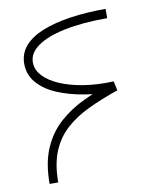

<svg xmlns="http://www.w3.org/2000/svg" viewBox="-80 -770 688 833"><g transform="rotate(-10 263.5 -353.0)"><path d="M71 0Q71 -92 98.5 -155.5Q126 -219 174 -262Q222 -305 286 -335Q350 -365 422 -390L431 -349Q358 -324 298 -295.5Q238 -267 196 -228.5Q154 -190 131.5 -134.5Q109 -79 109 0ZM426 -348Q355 -345 288 -356Q221 -367 168 -389.5Q115 -412 84 -448Q53 -484 53 -532Q53 -577 81.5 -610Q110 -643 162.5 -664Q215 -685 286.5 -695.5Q358 -706 442 -706V-665Q331 -665 252.5 -648.5Q174 -632 132.5 -602Q91 -572 91 -532Q91 -499 116 -472Q141 -445 186 -425.5Q231 -406 291 -396.5Q351 -387 422 -390Z"/></g></svg>

Font: Alexandria ExtraLight
Style: Regular
Weight: 250
Designer: Mohamed Gaber
Foundry: Kief Type Foundry
Version: Version 5.100